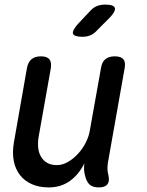

<svg xmlns="http://www.w3.org/2000/svg" viewBox="-20 -805 640 835"><path d="M410 10Q383 10 369.5 -2.5Q356 -15 350 -41Q346 -54 345.5 -68Q345 -82 347 -95Q323 -46 284 -18Q245 10 192 10Q150 10 118.5 -4Q87 -18 67 -43.5Q47 -69 40 -104.5Q33 -140 40 -183L97 -508Q102 -535 117 -547.5Q132 -560 158 -560Q184 -560 194.5 -547.5Q205 -535 201 -508L148 -210Q144 -186 146 -164Q148 -142 157.5 -125Q167 -108 184 -97.5Q201 -87 227 -87Q253 -87 277 -101.5Q301 -116 320.5 -137.5Q340 -159 353 -185Q366 -211 370 -234L419 -508Q423 -535 438 -547.5Q453 -560 479 -560Q506 -560 516.5 -547.5Q527 -535 522 -508L449 -96Q447 -82 447.5 -68.5Q448 -55 452 -41Q457 -15 446.5 -2.5Q436 10 410 10ZM402 -673Q389 -658 373 -651.5Q357 -645 339 -645Q302 -645 297.5 -658.5Q293 -672 320 -702L370 -755Q385 -772 401 -778.5Q417 -785 437 -785Q475 -785 479.5 -770.5Q484 -756 456 -727Z"/></svg>

Font: Maple Mono Medium
Style: Italic
Weight: 500
Italic angle: -10°
Monospace: yes
Designer: subframe7536
Version: Version 7.000